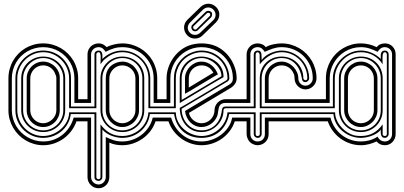

<svg xmlns="http://www.w3.org/2000/svg" viewBox="-20 -773 2151 1022"><path d="M326.9 -186Q326.9 -161.6 317.6 -140.5Q308.3 -119.4 292.4 -103.8Q276.4 -88.1 255.1 -79.1Q233.9 -70.1 210 -70.1Q186 -70.1 164.7 -79.1Q143.3 -88.1 127.4 -103.8Q111.6 -119.4 102.3 -140.5Q93 -161.6 93 -186V-356Q93 -380.9 102.2 -402Q111.3 -423.1 127.2 -438.7Q143.1 -454.3 164.3 -463.1Q185.5 -471.9 210 -471.9Q234.4 -471.9 255.6 -463.1Q276.9 -454.3 292.7 -438.7Q308.6 -423.1 317.7 -402Q326.9 -380.9 326.9 -356ZM316.9 -356Q316.9 -377.7 308.5 -397.3Q300 -417 285.5 -431.8Q271 -446.5 251.6 -455.3Q232.2 -464.1 210 -464.1Q188.2 -464.1 168.8 -455.2Q149.4 -446.3 134.8 -431.4Q120.1 -416.5 111.6 -397Q103 -377.4 103 -356V-186Q103 -163.8 111.5 -144.4Q119.9 -125 134.4 -110.5Q148.9 -95.9 168.3 -87.5Q187.7 -79.1 210 -79.1Q232.2 -79.1 251.6 -87.5Q271 -95.9 285.5 -110.5Q300 -125 308.5 -144.4Q316.9 -163.8 316.9 -186ZM298.1 -186Q298.1 -168 291.3 -151.9Q284.4 -135.7 272.5 -123.5Q260.5 -111.3 244.4 -104.1Q228.3 -96.9 210 -96.9Q191.7 -96.9 175.5 -104.1Q159.4 -111.3 147.6 -123.5Q135.7 -135.7 128.9 -151.9Q122.1 -168 122.1 -186V-356Q122.1 -374 128.9 -390.1Q135.7 -406.2 147.6 -418.5Q159.4 -430.7 175.5 -437.9Q191.7 -445.1 210 -445.1Q228 -445.1 244.3 -437.9Q260.5 -430.7 272.7 -418.5Q284.9 -406.2 291.9 -390.1Q298.8 -374 298.1 -356ZM280 -356Q280 -363.5 278.1 -369.4Q276.1 -375.2 272.9 -382.1Q269.3 -391.8 262.8 -399.8Q256.3 -407.7 248.2 -413.3Q240 -418.9 230.2 -422Q220.5 -425 210 -425Q195.8 -425 183.2 -419.6Q170.7 -414.1 161.4 -404.8Q152.1 -395.5 146.6 -382.8Q141.1 -370.1 141.1 -356V-186Q141.1 -171.6 146.6 -159.1Q152.1 -146.5 161.4 -137.2Q170.7 -127.9 183.2 -122.4Q195.8 -116.9 210 -116.9Q223.4 -116.9 236.1 -122.6Q248.8 -128.2 258.5 -137.6Q268.3 -147 274.2 -159.5Q280 -172.1 280 -186ZM427.7 -127H387Q377.2 -99.1 359.6 -75.8Q342 -52.5 318.7 -35.6Q295.4 -18.8 267.7 -9.4Q240 0 210 0Q184.8 0 161.3 -6.7Q137.7 -13.4 117.1 -25.5Q96.4 -37.6 79.5 -54.7Q62.5 -71.8 50.4 -92.4Q38.3 -113 31.6 -136.7Q24.9 -160.4 24.9 -186V-356Q24.9 -381.6 31.4 -405.4Q37.8 -429.2 49.8 -450Q61.8 -470.7 78.5 -487.7Q95.2 -504.6 115.7 -516.7Q136.2 -528.8 160 -535.4Q183.8 -542 210 -542Q235.4 -542 259.2 -535.4Q283 -528.8 303.6 -516.8Q324.2 -504.9 341.2 -488Q358.2 -471.2 370.4 -450.7Q382.6 -430.2 389.3 -406.4Q396 -382.6 396 -356.9V-245.1H427.7V-225.1H376V-356H377L376 -356.9Q376 -379.9 370.1 -401.1Q364.3 -422.4 353.4 -440.7Q342.5 -459 327.4 -474Q312.3 -489 293.8 -499.6Q275.4 -510.3 254.2 -516.1Q232.9 -522 210 -522Q187 -522 165.6 -516.1Q144.3 -510.3 125.7 -499.6Q107.2 -489 91.9 -473.9Q76.7 -458.7 65.8 -440.3Q54.9 -421.9 49 -400.5Q43 -379.2 43 -356V-186Q43 -163.3 49.1 -142.1Q55.2 -120.8 66 -102.4Q76.9 -84 92.3 -68.8Q107.7 -53.7 126.2 -42.8Q144.8 -32 166 -26Q187.3 -20 210 -20Q239.5 -20 265.6 -29.4Q291.7 -38.8 312.7 -55.7Q333.7 -72.5 349 -95.8Q364.3 -119.1 372.1 -147H427.7ZM210 -39.1Q179.2 -39.1 152.3 -50.5Q125.5 -62 105.3 -81.9Q85.2 -101.8 73.6 -128.7Q62 -155.5 62 -186V-356Q62 -386 73.7 -412.8Q85.4 -439.7 105.6 -460Q125.7 -480.2 152.6 -492.1Q179.4 -503.9 210 -503.9Q241 -503.9 268.1 -492.2Q295.2 -480.5 315.1 -460.3Q335 -440.2 346.4 -413.2Q357.9 -386.2 357.9 -356V-206.1H427.7V-197H347.9V-356Q347.9 -384 337 -409.3Q326.2 -434.6 307.4 -453.6Q288.6 -472.7 263.5 -483.9Q238.5 -495.1 210 -495.1Q181.4 -495.1 156.4 -483.9Q131.3 -472.7 112.5 -453.6Q93.8 -434.6 82.9 -409.3Q72 -384 72 -356V-186Q72 -159.2 82.5 -134.4Q93 -109.6 111.5 -90.7Q129.9 -71.8 155.2 -60.4Q180.4 -49.1 210 -49.1Q236.3 -49.1 261.1 -59.3Q285.9 -69.6 305.2 -86.9Q324.5 -104.2 336.2 -127.1Q347.9 -149.9 347.9 -175H427.7V-166H356.9Q353.5 -138.2 340.5 -114.9Q327.4 -91.6 307.5 -74.7Q287.6 -57.9 262.5 -48.5Q237.3 -39.1 210 -39.1Z M482.9 -206.1V-483.9Q482.9 -493.2 489.4 -498.5Q495.8 -503.9 504.9 -503.9Q513.9 -503.9 518.2 -499.1Q522.5 -494.4 523.9 -487.4Q525.4 -480.5 525.1 -472.8Q524.9 -465.1 524.9 -459Q535.2 -469.5 547.5 -477.8Q559.8 -486.1 573.5 -491.9Q587.2 -497.8 601.7 -500.9Q616.2 -503.9 630.9 -503.9Q651.1 -503.9 670 -498.5Q689 -493.2 705.4 -483.4Q721.9 -473.6 735.7 -460Q749.5 -446.3 759.3 -429.9Q769 -413.6 774.4 -394.8Q779.8 -376 779.8 -356V-206.1H845.2V-197H770V-356Q770 -384.5 759.2 -409.8Q748.3 -435.1 729.4 -454Q710.4 -472.9 685.1 -484Q659.7 -495.1 630.9 -495.1Q615.7 -495.1 602.7 -492.2Q589.6 -489.3 577.8 -483.9Q565.9 -478.5 554.9 -470.9Q543.9 -463.4 533 -454.1Q527.6 -447.3 522.3 -440.7Q517.1 -434.1 514.9 -430.9Q514.9 -439.9 515.6 -451.2Q516.4 -462.4 516 -472.2Q515.6 -481.9 513.3 -488.5Q511 -495.1 504.9 -495.1Q500.2 -495.1 496.6 -491.5Q492.9 -487.8 492.9 -483.9V-197H416.3V-206.1ZM777.8 -166Q774.4 -138.2 761.5 -114.9Q748.5 -91.6 728.8 -74.7Q709 -57.9 683.8 -48.5Q658.7 -39.1 630.9 -39.1Q617.4 -39.1 603 -41.9Q588.6 -44.7 574.8 -49.9Q561 -55.2 548.7 -63Q536.4 -70.8 526.9 -81.1Q526.1 -81.8 525.9 -82.5Q525.6 -83.3 524.9 -84V169.9Q524.9 178.2 519 184.1Q513.2 189.9 504.9 189.9Q495.8 189.9 489.4 184.9Q482.9 179.9 482.9 169.9V-166H416.3V-175H492.9V169.9Q492.9 175.3 496.6 178.1Q500.2 180.9 504.9 180.9Q509.5 180.9 512.2 177.4Q514.9 173.8 514.9 169.9V-111.1Q536.6 -81.1 564.9 -65.1Q593.3 -49.1 630.9 -49.1Q656.7 -49.1 680.9 -58.2Q705.1 -67.4 724.1 -84Q743.2 -100.6 755.5 -123.8Q767.8 -147 770 -175H845.2V-166ZM445.8 -245.1V-483.9Q445.8 -496.3 450.4 -507Q455.1 -517.6 463 -525.4Q470.9 -533.2 481.7 -537.6Q492.4 -542 504.9 -542Q518.6 -542 528.3 -536.9Q538.1 -531.7 547.9 -522Q556.2 -526.9 566.7 -530.5Q577.1 -534.2 588.3 -536.7Q599.4 -539.3 610.5 -540.6Q621.6 -542 630.9 -542Q656.5 -542 680.3 -535.4Q704.1 -528.8 724.9 -516.8Q745.6 -504.9 762.6 -488Q779.5 -471.2 791.6 -450.4Q803.7 -429.7 810.3 -405.8Q816.9 -381.8 816.9 -356V-245.1H845.2V-225.1H797.9V-356Q797.9 -391.1 784.8 -421.5Q771.7 -451.9 749.1 -474.2Q726.6 -496.6 696.2 -509.3Q665.8 -522 630.9 -522Q619.6 -522 609.1 -520.6Q598.6 -519.3 587.9 -516.2Q577.1 -513.2 565.9 -508.4Q554.7 -503.7 542 -497.1Q535.9 -507.6 526.9 -514.8Q517.8 -522 504.9 -522Q497.1 -522 489.7 -519.2Q482.4 -516.4 476.9 -511.2Q471.4 -506.1 468.1 -499.1Q464.8 -492.2 464.8 -483.9V-225.1H416.3V-245.1ZM464.8 -147V169.9Q464.8 178.2 468 185.3Q471.2 192.4 476.7 197.6Q482.2 202.9 489.4 205.9Q496.6 209 504.9 209Q512.7 209 519.7 205.8Q526.6 202.6 531.7 197.3Q536.9 191.9 539.9 184.8Q543 177.7 543 169.9V-43.9Q554.7 -38.3 564.9 -33.9Q575.2 -29.5 585.4 -26.4Q595.7 -23.2 606.7 -21.6Q617.7 -20 630.9 -20Q658.9 -20 685.4 -29.3Q711.9 -38.6 733.6 -55.4Q755.4 -72.3 771 -95.6Q786.6 -118.9 793 -147H845.2V-127H807.9Q798.6 -98.9 780.8 -75.6Q762.9 -52.2 739.4 -35.4Q715.8 -18.6 688 -9.3Q660.2 0 630.9 0Q612.8 0 595.7 -3.2Q578.6 -6.3 562 -13.9V169.9Q562 181.9 557.7 192.6Q553.5 203.4 545.8 211.4Q538.1 219.5 527.7 224.2Q517.3 229 504.9 229Q492.4 229 481.7 224.4Q470.9 219.7 463 211.8Q455.1 203.9 450.4 193.1Q445.8 182.4 445.8 169.9V-127H416.3V-147ZM700.9 -356Q700.9 -370.1 695.3 -382.8Q689.7 -395.5 680.2 -404.8Q670.7 -414.1 657.8 -419.6Q645 -425 630.9 -425Q616.9 -425 604.5 -419.6Q592 -414.1 582.6 -404.8Q573.2 -395.5 567.6 -382.8Q562 -370.1 562 -356V-186Q562 -172.1 567.6 -159.5Q573.2 -147 582.6 -137.6Q592 -128.2 604.5 -122.6Q616.9 -116.9 630.9 -116.9Q644.8 -116.9 657.5 -122.4Q670.2 -127.9 679.8 -137.2Q689.5 -146.5 695.2 -159.1Q700.9 -171.6 700.9 -186ZM720 -186Q720 -168 712.8 -151.9Q705.6 -135.7 693.4 -123.5Q681.2 -111.3 665 -104.1Q648.9 -96.9 630.9 -96.9Q612.8 -96.9 596.9 -104.5Q581.1 -112.1 569 -124.6Q556.9 -137.2 549.9 -153.2Q543 -169.2 543 -186V-356Q543 -375 548.1 -388.9Q553.2 -402.8 561.3 -412.7Q569.3 -422.6 579.3 -429Q589.4 -435.3 599.1 -438.8Q608.9 -442.4 617.3 -443.7Q625.7 -445.1 630.9 -445.1Q648.9 -445.1 665 -437.9Q681.2 -430.7 693.4 -418.5Q705.6 -406.2 712.8 -390.1Q720 -374 720 -356ZM737.8 -356Q737.8 -378.2 729.5 -397.8Q721.2 -417.5 706.8 -432.3Q692.4 -447 672.9 -455.6Q653.3 -464.1 630.9 -464.1Q608.6 -464.1 589.4 -455.3Q570.1 -446.5 555.8 -431.8Q541.5 -417 533.2 -397.3Q524.9 -377.7 524.9 -356V-186Q524.9 -163.8 533 -144.4Q541 -125 555.3 -110.5Q569.6 -95.9 589 -87.5Q608.4 -79.1 630.9 -79.1Q653.3 -79.1 672.9 -87.4Q692.4 -95.7 706.8 -110.1Q721.2 -124.5 729.5 -144Q737.8 -163.6 737.8 -186ZM747.8 -186Q747.8 -161.6 738.6 -140.5Q729.5 -119.4 713.6 -103.8Q697.8 -88.1 676.5 -79.1Q655.3 -70.1 630.9 -70.1Q606.9 -70.1 585.8 -79.2Q564.7 -88.4 549 -104.1Q533.2 -119.9 524 -141Q514.9 -162.1 514.9 -186V-356Q514.9 -380.4 523.9 -401.5Q533 -422.6 548.6 -438.2Q564.2 -453.9 585.3 -462.9Q606.4 -471.9 630.9 -471.9Q655.5 -471.9 676.9 -463.1Q698.2 -454.3 714 -438.7Q729.7 -423.1 738.8 -402Q747.8 -380.9 747.8 -356Z M936.8 -356Q936.8 -380.9 945.8 -402Q954.8 -423.1 970.5 -438.7Q986.1 -454.3 1007.2 -463.1Q1028.3 -471.9 1052.7 -471.9Q1066.2 -471.9 1080.3 -468.6Q1094.5 -465.3 1107.8 -459Q1121.1 -452.6 1132.7 -443.2Q1144.3 -433.8 1152.8 -421.6Q1161.4 -409.4 1165.9 -394.4Q1170.4 -379.4 1169.7 -362.1Q1169.2 -362.1 1159.5 -356.6Q1149.9 -351.1 1134.5 -342.2Q1119.1 -333.3 1099.5 -321.7Q1079.8 -310.1 1059 -297.6Q1038.1 -285.2 1017.7 -272.9Q997.3 -260.7 980.5 -250.7Q963.6 -240.7 951.9 -233.5Q940.2 -226.3 936.8 -224.1ZM866.7 -245.1V-356Q866.7 -383.1 875.1 -409.7Q883.5 -436.3 898.7 -459.4Q913.8 -482.4 935.1 -500.6Q956.3 -518.8 981.7 -529.1Q998.5 -535.9 1017 -538.9Q1035.4 -542 1052.7 -542Q1071 -542 1089.6 -538.9Q1108.2 -535.9 1124.8 -529.1Q1150.4 -518.8 1171.5 -500.6Q1192.6 -482.4 1207.8 -459.4Q1222.9 -436.3 1231.3 -409.7Q1239.7 -383.1 1239.7 -356Q1239.7 -339.4 1230.6 -326.3Q1221.4 -313.2 1207.8 -304.9L985.8 -172.1Q988 -160.4 994.3 -150.4Q1000.5 -140.4 1009.5 -132.9Q1018.6 -125.5 1029.7 -121.2Q1040.8 -116.9 1052.7 -116.9Q1066.2 -116.9 1078.7 -122.2Q1091.3 -127.4 1100.8 -136.8Q1110.4 -146.2 1116.1 -158.8Q1121.8 -171.4 1121.8 -186Q1121.8 -198 1126.5 -208.7Q1131.1 -219.5 1139.2 -227.5Q1147.2 -235.6 1158 -240.4Q1168.7 -245.1 1180.9 -245.1H1279.1V-225.1H1180.9Q1168.9 -225.1 1161.7 -221.7Q1154.5 -218.3 1150.5 -212.5Q1146.5 -206.8 1144.7 -199.3Q1142.8 -191.9 1141.7 -183.8Q1140.6 -175.8 1139.3 -167.5Q1137.9 -159.2 1134.8 -152.1Q1129.6 -140.1 1121.1 -130Q1112.5 -119.9 1101.7 -112.5Q1090.8 -105.2 1078.4 -101.1Q1065.9 -96.9 1052.7 -96.9Q1035.2 -96.9 1020 -103.5Q1004.9 -110.1 993.4 -121.5Q981.9 -132.8 974.5 -148.3Q967 -163.8 964.8 -181.9Q965.1 -182.1 965.9 -182.6Q966.8 -183.1 969.8 -184.9Q972.9 -186.8 979 -190.6Q985.1 -194.3 996.1 -200.9Q1007.1 -207.5 1023.9 -217.5Q1040.8 -227.5 1065.1 -242.1Q1089.4 -256.6 1122.1 -276.1Q1154.8 -295.7 1197.8 -321Q1208.5 -327.1 1214.1 -335.2Q1219.7 -343.3 1219.7 -356Q1219.7 -379.2 1213.7 -400.5Q1207.8 -421.9 1196.9 -440.3Q1186 -458.7 1170.8 -473.9Q1155.5 -489 1137 -499.6Q1118.4 -510.3 1097 -516.1Q1075.7 -522 1052.7 -522Q1029.8 -522 1008.5 -516.1Q987.3 -510.3 968.9 -499.4Q950.4 -488.5 935.3 -473.4Q920.2 -458.3 909.3 -439.8Q898.4 -421.4 892.6 -400.1Q886.7 -378.9 886.7 -356V-225.1H832.8V-245.1ZM1158.7 -366.9Q1159.2 -385 1150 -402.5Q1140.9 -419.9 1125.7 -433.6Q1110.6 -447.3 1091.4 -455.7Q1072.3 -464.1 1052.7 -464.1Q1030.8 -464.1 1011.4 -455.3Q991.9 -446.5 977.7 -431.8Q963.4 -417 955.1 -397.3Q946.8 -377.7 946.8 -356V-241ZM964.8 -356Q964.8 -374.3 972.2 -390.5Q979.5 -406.7 991.6 -418.8Q1003.7 -430.9 1019.5 -438Q1035.4 -445.1 1052.7 -445.1Q1068.8 -445.1 1082.6 -439.5Q1096.4 -433.8 1107.5 -424.6Q1118.7 -415.3 1126.8 -402.8Q1135 -390.4 1139.9 -377Q1139.4 -376.7 1138.1 -376.1Q1136.7 -375.5 1131.8 -372.7Q1127 -369.9 1117.1 -364Q1107.2 -358.2 1089.6 -347.7Q1072 -337.2 1045.3 -321.2Q1018.6 -305.2 979.7 -282Q976.1 -279.8 972.3 -278.1Q968.5 -276.4 964.8 -273.9ZM905.8 -206.1V-356Q905.8 -378.9 912.1 -399.8Q918.5 -420.7 930.3 -438.2Q942.1 -455.8 959 -469.6Q975.8 -483.4 996.8 -491.9Q1011.2 -498 1024.4 -501Q1037.6 -503.9 1052.7 -503.9Q1083.5 -503.9 1110.5 -492.3Q1137.5 -480.7 1157.5 -460.7Q1177.5 -440.7 1189.1 -413.7Q1200.7 -386.7 1200.7 -356Q1200.7 -350.8 1198 -346.4Q1195.3 -342 1190.9 -339.1L946.8 -194.1Q946.8 -168.9 955.1 -147.8Q963.4 -126.7 977.7 -111.5Q991.9 -96.2 1011.4 -87.6Q1030.8 -79.1 1052.7 -79.1Q1076.7 -79.1 1095.7 -87.4Q1114.7 -95.7 1128.5 -110.1Q1142.3 -124.5 1150.5 -144Q1158.7 -163.6 1160.9 -186Q1161.6 -195.1 1166.3 -200.6Q1170.9 -206.1 1180.9 -206.1H1279.1V-197H1180.9Q1176.3 -197 1173 -193.7Q1169.7 -190.4 1169.7 -186Q1169.7 -161.6 1160.2 -140.5Q1150.6 -119.4 1134.5 -103.8Q1118.4 -88.1 1097.2 -79.1Q1075.9 -70.1 1052.7 -70.1Q1024.2 -70.1 1002.6 -81.1Q981 -92 966.3 -110.1Q951.7 -128.2 944.2 -151.4Q936.8 -174.6 936.8 -199Q937.5 -199 947.9 -204.8Q958.3 -210.7 974.7 -220.3Q991.2 -230 1012.3 -242.6Q1033.4 -255.1 1055.7 -268.3Q1077.9 -281.5 1099.7 -294.6Q1121.6 -307.6 1139.5 -318.4Q1157.5 -329.1 1169.8 -336.5Q1182.1 -344 1185.8 -345.9Q1188 -349.1 1189.5 -350.7Q1190.9 -352.3 1190.9 -356Q1190.9 -384.5 1180.2 -409.8Q1169.4 -435.1 1150.8 -454Q1132.1 -472.9 1106.8 -484Q1081.5 -495.1 1052.7 -495.1Q1039.3 -495.1 1026.5 -492.2Q1013.7 -489.3 1000.7 -483.9Q981.2 -475.6 965.5 -462.6Q949.7 -449.7 938.7 -433.1Q927.7 -416.5 921.8 -397Q915.8 -377.4 915.8 -356V-197H832.8V-206.1ZM890.9 -147Q898.7 -119.1 914.1 -95.8Q929.4 -72.5 950.4 -55.7Q971.4 -38.8 997.4 -29.4Q1023.4 -20 1052.7 -20Q1079.8 -20 1106.7 -29.2Q1133.5 -38.3 1156 -55.1Q1178.5 -71.8 1194.6 -95.1Q1210.7 -118.4 1215.8 -147H1279.1V-127H1229.7Q1220.5 -98.9 1202.8 -75.6Q1185.1 -52.2 1161.6 -35.4Q1138.2 -18.6 1110.2 -9.3Q1082.3 0 1052.7 0Q1023.4 0 995.8 -9.4Q968.3 -18.8 944.9 -35.6Q921.6 -52.5 903.9 -75.8Q886.2 -99.1 876.7 -127H832.8V-147ZM1115.7 -386 1111.8 -392.1Q1102.1 -408 1086.9 -416.5Q1071.8 -425 1052.7 -425Q1038.1 -425 1025.8 -419.6Q1013.4 -414.1 1004.3 -404.8Q995.1 -395.5 990 -382.8Q984.9 -370.1 984.9 -356V-306.9ZM1199.7 -166Q1194.6 -137.5 1182 -114.1Q1169.4 -90.8 1150.6 -74.1Q1131.8 -57.4 1107.1 -48.2Q1082.3 -39.1 1052.7 -39.1Q1023.2 -39.1 998.3 -47.7Q973.4 -56.4 954.6 -72.9Q935.8 -89.4 923.5 -112.8Q911.1 -136.2 906.7 -166H832.8V-175H915.8Q915.8 -157 921.3 -140.6Q926.8 -124.3 936.4 -110.4Q946 -96.4 959.1 -85.1Q972.2 -73.7 987.4 -65.7Q1002.7 -57.6 1019.3 -53.3Q1035.9 -49.1 1052.7 -49.1Q1076.7 -49.1 1100.1 -57.7Q1123.5 -66.4 1142.7 -82.8Q1161.9 -99.1 1174.9 -122.4Q1188 -145.8 1190.9 -175H1279.1V-166ZM1058.8 -585Q1051 -576.7 1040.3 -572.3Q1029.5 -567.9 1018.2 -567.7Q1006.8 -567.6 996 -571.8Q985.1 -575.9 976.8 -585Q968.3 -593.5 964 -604.4Q959.7 -615.2 959.7 -626.5Q959.7 -637.7 964.2 -648.6Q968.8 -659.4 977.8 -668L1047.9 -736.1Q1056.9 -744.6 1067.5 -748.9Q1078.1 -753.2 1089.2 -753.2Q1100.3 -753.2 1111.1 -748.7Q1121.8 -744.1 1130.9 -735.1Q1139.9 -726.1 1143.9 -715.3Q1147.9 -704.6 1147.5 -693.6Q1147 -682.6 1142.2 -672.1Q1137.5 -661.6 1128.9 -653.1ZM991.7 -653.1Q985.8 -647.5 982.7 -640.4Q979.5 -633.3 979.4 -625.9Q979.2 -618.4 982.3 -611.2Q985.4 -604 991.7 -597.9Q997.3 -592.3 1004.4 -589.7Q1011.5 -587.2 1018.8 -587.3Q1026.1 -587.4 1033.2 -590.5Q1040.3 -593.5 1045.9 -599.1L1115.7 -666Q1121.3 -671.6 1124.4 -678.7Q1127.4 -685.8 1127.6 -693.1Q1127.7 -700.4 1125 -707.8Q1122.3 -715.1 1116.7 -720.9Q1110.4 -727.3 1103.3 -730.3Q1096.2 -733.4 1088.9 -733.4Q1081.5 -733.4 1074.3 -730.5Q1067.1 -727.5 1060.8 -721.9ZM1073.7 -709Q1076.4 -711.9 1080.4 -713.5Q1084.5 -715.1 1088.9 -715.1Q1093.3 -715.1 1097.5 -713.5Q1101.8 -711.9 1104.7 -709Q1107.4 -706.3 1108.4 -702.4Q1109.4 -698.5 1109 -694.5Q1108.6 -690.4 1107.1 -686.5Q1105.5 -682.6 1102.8 -679.9L1032.7 -612.1Q1029.8 -609.1 1025.9 -607.7Q1022 -606.2 1018.1 -606.3Q1014.2 -606.4 1010.6 -607.9Q1007.1 -609.4 1004.9 -612.1Q1002.2 -614.5 1000.5 -618.2Q998.8 -621.8 998.4 -625.7Q998 -629.6 999.3 -633.7Q1000.5 -637.7 1003.9 -641.1ZM1095.7 -687Q1097.2 -687.7 1098.1 -689.7Q1099.1 -691.7 1099.2 -694.1Q1099.4 -696.5 1098.8 -698.6Q1098.1 -700.7 1096.7 -701.9Q1094.7 -703.9 1092.5 -704.5Q1090.3 -705.1 1088 -705Q1085.7 -704.8 1083.7 -704Q1081.8 -703.1 1080.8 -701.9L1010.7 -634Q1007.1 -630.9 1007.9 -626.5Q1008.8 -622.1 1011.7 -618.9Q1015.6 -615.2 1019.7 -615.6Q1023.7 -616 1026.9 -618.9Z M1259.3 -206.1H1330.8V-483.9Q1330.8 -492.4 1336.7 -498.2Q1342.5 -503.9 1350.8 -503.9Q1362.1 -503.9 1366.6 -498Q1371.1 -492.2 1371.8 -482.9Q1372.6 -476.3 1372.3 -467.7Q1372.1 -459 1372.8 -452.9Q1381.8 -466.3 1395.4 -476.1Q1408.9 -485.8 1423.8 -491.9Q1438.7 -498 1453.2 -501Q1467.8 -503.9 1478.8 -503.9Q1499.5 -503.9 1518.4 -498.4Q1537.4 -492.9 1553.7 -482.9Q1570.1 -472.9 1583.4 -459.2Q1596.7 -445.6 1606.1 -429.1Q1615.5 -412.6 1620.6 -394Q1625.7 -375.5 1625.7 -356Q1625.7 -352.3 1624 -348.6Q1622.3 -345 1619.5 -342.2Q1616.7 -339.4 1613 -337.6Q1609.4 -335.9 1605.7 -335.9Q1600.6 -335.9 1597 -337.6Q1593.5 -339.4 1591.4 -342.2Q1589.4 -345 1588.3 -348.6Q1587.2 -352.3 1586.9 -356Q1583.5 -378.4 1575 -398.2Q1566.4 -418 1552.7 -432.6Q1539.1 -447.3 1520.5 -455.7Q1502 -464.1 1478.8 -464.1Q1456.3 -464.1 1436.9 -455.6Q1417.5 -447 1403.2 -432.3Q1388.9 -417.5 1380.9 -397.8Q1372.8 -378.2 1372.8 -356V-206.1H1696.5V-197H1362.8V-356Q1362.8 -381.1 1371.5 -402.3Q1380.1 -423.6 1395.6 -439.1Q1411.1 -454.6 1432.4 -463.3Q1453.6 -471.9 1478.8 -471.9Q1503.7 -471.9 1524.8 -463.1Q1545.9 -454.3 1561.5 -438.7Q1577.1 -423.1 1585.9 -402Q1594.7 -380.9 1594.7 -356Q1594.7 -354 1595.9 -352.3Q1597.2 -350.6 1598.8 -349.1Q1600.3 -347.7 1602.3 -346.8Q1604.2 -345.9 1605.7 -345.9Q1610.4 -345.9 1613 -348.8Q1615.7 -351.6 1615.7 -356Q1615.7 -384.5 1605.2 -409.8Q1594.7 -435.1 1576.2 -454Q1557.6 -472.9 1532.6 -484Q1507.6 -495.1 1478.8 -495.1Q1464.8 -495.1 1450.4 -491.6Q1436 -488 1421.3 -480.3Q1406.5 -472.7 1391.7 -460.4Q1377 -448.2 1362.8 -430.9L1361.8 -485.1Q1358.9 -491.7 1356 -493.4Q1353 -495.1 1350.8 -495.1Q1346.9 -495.1 1343.9 -491.5Q1340.8 -487.8 1340.8 -483.9V-197H1259.3ZM1696.5 -166H1372.8V-59.1Q1372.8 -55.2 1370.8 -50.9Q1368.9 -46.6 1365.7 -44.9Q1363.5 -41.3 1359.5 -40.2Q1355.5 -39.1 1350.8 -39.1Q1346.9 -39.1 1343.5 -40.5Q1340.1 -42 1337.9 -44.9Q1334.7 -46.6 1332.8 -50.9Q1330.8 -55.2 1330.8 -59.1V-166H1259.3V-175H1340.8V-59.1Q1340.8 -56.6 1341.9 -54.9Q1343 -53.2 1343.8 -51Q1345.2 -49.6 1347.3 -49.3Q1349.4 -49.1 1350.8 -49.1Q1355.5 -49.1 1359.1 -51.4Q1362.8 -53.7 1362.8 -59.1V-175H1696.5ZM1696.5 -245.1V-225.1H1389.9V-356Q1389.9 -374 1397.1 -390.1Q1404.3 -406.2 1416.4 -418.5Q1428.5 -430.7 1444.6 -437.9Q1460.7 -445.1 1478.8 -445.1Q1496.8 -445.1 1512.9 -437.5Q1529.1 -429.9 1541.3 -417.4Q1553.5 -404.8 1560.7 -388.8Q1567.9 -372.8 1567.9 -356Q1567.9 -348.1 1570.7 -341.1Q1573.5 -334 1578.5 -328.6Q1583.5 -323.2 1590.5 -320.1Q1597.4 -316.9 1605.7 -316.9Q1613.5 -316.9 1620.6 -319.9Q1627.7 -323 1633.1 -328.2Q1638.4 -333.5 1641.6 -340.6Q1644.8 -347.7 1644.8 -356Q1644.8 -390.9 1632 -421.1Q1619.1 -451.4 1596.7 -473.9Q1574.2 -496.3 1543.9 -509.2Q1513.7 -522 1478.8 -522Q1465.3 -522 1453.6 -519.8Q1441.9 -517.6 1431.2 -514Q1420.4 -510.5 1410 -506Q1399.7 -501.5 1388.9 -497.1Q1382.1 -508.3 1373.3 -515.1Q1364.5 -522 1350.8 -522Q1342.5 -522 1335.6 -519.2Q1328.6 -516.4 1323.5 -511.2Q1318.4 -506.1 1315.6 -499.1Q1312.7 -492.2 1312.7 -483.9V-225.1H1259.3V-245.1H1292.7V-483.9Q1292.7 -495.8 1297.4 -506.5Q1302 -517.1 1309.8 -525Q1317.6 -533 1328.2 -537.5Q1338.9 -542 1350.8 -542Q1363.8 -542 1375.1 -537.2Q1386.5 -532.5 1394.8 -522Q1402.6 -527.1 1413.2 -530.9Q1423.8 -534.7 1435.3 -537.1Q1446.8 -539.6 1458.1 -540.8Q1469.5 -542 1478.8 -542Q1504.4 -542 1528.2 -535.3Q1552 -528.6 1572.8 -516.5Q1593.5 -504.4 1610.5 -487.3Q1627.4 -470.2 1639.5 -449.6Q1651.6 -429 1658.2 -405.2Q1664.8 -381.3 1664.8 -356Q1664.8 -344 1660 -333.3Q1655.3 -322.5 1647.2 -314.5Q1639.2 -306.4 1628.4 -301.8Q1617.7 -297.1 1605.7 -297.1Q1593.8 -297.1 1583.3 -302Q1572.8 -306.9 1564.8 -314.9Q1556.9 -323 1552.4 -333.6Q1547.9 -344.2 1547.9 -356Q1547.9 -362.8 1546.9 -369.4Q1545.9 -376 1542.7 -382.1Q1534.4 -401.6 1517.6 -413.3Q1500.7 -425 1478.8 -425Q1464.6 -425 1452 -419.6Q1439.5 -414.1 1430.2 -404.8Q1420.9 -395.5 1415.4 -382.8Q1409.9 -370.1 1409.9 -356V-245.1ZM1696.5 -147V-127H1409.9V-59.1Q1409.9 -46.9 1405.5 -36.1Q1401.1 -25.4 1392.8 -17.1Q1384.5 -8.8 1373.3 -4.4Q1362.1 0 1350.8 0Q1340.3 0 1328.9 -4.8Q1317.4 -9.5 1309.8 -17.1Q1302.2 -25.4 1297.5 -36.5Q1292.7 -47.6 1292.7 -59.1V-127H1259.3V-147H1312.7V-59.1Q1312.7 -50.8 1315.6 -43.7Q1318.4 -36.6 1323.5 -31.4Q1328.6 -26.1 1335.6 -23.1Q1342.5 -20 1350.8 -20Q1359.4 -20 1366.6 -22.8Q1373.8 -25.6 1378.9 -30.8Q1384 -35.9 1387 -43.1Q1389.9 -50.3 1389.9 -59.1V-147Z M1783.9 -356Q1783.9 -380.4 1793.2 -401.5Q1802.5 -422.6 1818.4 -438.2Q1834.2 -453.9 1855.6 -462.9Q1877 -471.9 1900.9 -471.9Q1925.8 -471.9 1946.9 -463.1Q1968 -454.3 1983.6 -438.7Q1999.3 -423.1 2008.1 -402Q2016.8 -380.9 2016.8 -356V-186Q2016.8 -161.6 2007.8 -140.5Q1998.8 -119.4 1983.2 -103.8Q1967.5 -88.1 1946.4 -79.1Q1925.3 -70.1 1900.9 -70.1Q1877 -70.1 1855.6 -79.1Q1834.2 -88.1 1818.4 -103.8Q1802.5 -119.4 1793.2 -140.5Q1783.9 -161.6 1783.9 -186ZM1793.9 -186Q1793.9 -163.6 1802.2 -144Q1810.5 -124.5 1825 -110.1Q1839.4 -95.7 1858.9 -87.4Q1878.4 -79.1 1900.9 -79.1Q1923.3 -79.1 1942.7 -87.5Q1962.2 -95.9 1976.4 -110.5Q1990.7 -125 1998.8 -144.4Q2006.8 -163.8 2006.8 -186V-356Q2006.8 -377.7 1998.5 -397.3Q1990.2 -417 1976 -431.8Q1961.7 -446.5 1942.4 -455.3Q1923.1 -464.1 1900.9 -464.1Q1878.9 -464.1 1859.4 -455.6Q1839.8 -447 1825.3 -432.3Q1810.8 -417.5 1802.4 -397.8Q1793.9 -378.2 1793.9 -356ZM1812 -356Q1812 -374 1819.2 -390.1Q1826.4 -406.2 1838.5 -418.5Q1850.6 -430.7 1866.7 -437.9Q1882.8 -445.1 1900.9 -445.1Q1919.2 -445.1 1935.3 -437.9Q1951.4 -430.7 1963.4 -418.5Q1975.3 -406.2 1982.2 -390.1Q1989 -374 1989 -356V-186Q1989 -168.5 1982.1 -152.2Q1975.1 -136 1963 -123.8Q1950.9 -111.6 1934.9 -104.2Q1918.9 -96.9 1900.9 -96.9Q1882.8 -96.9 1866.7 -104.1Q1850.6 -111.3 1838.5 -123.5Q1826.4 -135.7 1819.2 -151.9Q1812 -168 1812 -186ZM1832 -186Q1832 -171.6 1837.5 -159.1Q1843 -146.5 1852.3 -137.2Q1861.6 -127.9 1874.1 -122.4Q1886.7 -116.9 1900.9 -116.9Q1915 -116.9 1927.7 -122.4Q1940.4 -127.9 1949.7 -137.2Q1959 -146.5 1964.5 -159.1Q1970 -171.6 1970 -186V-356Q1970 -370.1 1964.5 -382.8Q1959 -395.5 1949.7 -404.8Q1940.4 -414.1 1927.7 -419.6Q1915 -425 1900.9 -425Q1886.7 -425 1874.1 -419.6Q1861.6 -414.1 1852.3 -404.8Q1843 -395.5 1837.5 -382.8Q1832 -370.1 1832 -356ZM2066.9 -483.9Q2066.9 -491.7 2064 -498.7Q2061 -505.6 2055.9 -510.7Q2050.8 -515.9 2043.8 -518.9Q2036.9 -522 2029.1 -522Q2015.4 -522 2006.1 -515.1Q1996.8 -508.3 1990 -497.1Q1978.3 -502.7 1967.9 -507.2Q1957.5 -511.7 1947 -515Q1936.5 -518.3 1925.3 -520.1Q1914.1 -522 1900.9 -522Q1877.7 -522 1856.3 -515.9Q1835 -509.8 1816.5 -498.8Q1798.1 -487.8 1783 -472.4Q1767.8 -457 1757.2 -438.6Q1746.6 -420.2 1740.7 -399.2Q1734.9 -378.2 1734.9 -356V-225.1H1688.7V-245.1H1714.8V-356Q1714.8 -381.6 1721.4 -405.4Q1728 -429.2 1740.1 -450Q1752.2 -470.7 1769.2 -487.7Q1786.1 -504.6 1806.9 -516.7Q1827.6 -528.8 1851.3 -535.4Q1875 -542 1900.9 -542Q1922.1 -542 1944.1 -536.9Q1966.1 -531.7 1984.9 -522Q1993.2 -532.5 2004.3 -537.2Q2015.4 -542 2029.1 -542Q2041.5 -542 2051.9 -537.5Q2062.3 -533 2069.8 -525Q2077.4 -517.1 2081.7 -506.5Q2085.9 -495.8 2085.9 -483.9V-59.1Q2085.9 -46.6 2081.4 -35.9Q2076.9 -25.1 2069.1 -17.1Q2061.3 -9 2051 -4.5Q2040.8 0 2029.1 0Q2015.4 0 2004.3 -4.8Q1993.2 -9.5 1984.9 -20Q1974.1 -15.6 1964.1 -11.8Q1954.1 -8.1 1944.1 -5.5Q1934.1 -2.9 1923.5 -1.5Q1912.8 0 1900.9 0Q1871.3 0 1843.6 -9.3Q1815.9 -18.6 1792.7 -35.4Q1769.5 -52.2 1752 -75.6Q1734.4 -98.9 1724.9 -127H1688.7V-147H1739Q1746.1 -118.9 1761.4 -95.6Q1776.6 -72.3 1797.9 -55.4Q1819.1 -38.6 1845.3 -29.3Q1871.6 -20 1900.9 -20Q1925 -20 1947.3 -26.2Q1969.5 -32.5 1990 -45.9Q1995.1 -33.9 2005.2 -27Q2015.4 -20 2029.1 -20Q2037.4 -20 2044.3 -23.2Q2051.3 -26.4 2056.3 -31.7Q2061.3 -37.1 2064.1 -44.2Q2066.9 -51.3 2066.9 -59.1ZM1688.7 -166V-175H1763.9Q1763.4 -156.7 1770.4 -138.9Q1777.3 -121.1 1788.9 -105.7Q1800.5 -90.3 1815.7 -78.2Q1830.8 -66.2 1846.9 -59.1Q1859.9 -53 1873.2 -51Q1886.5 -49.1 1900.9 -49.1Q1938 -49.1 1966.9 -64.9Q1995.8 -80.8 2016.8 -111.1V-59.1Q2016.8 -53.7 2020.6 -51.4Q2024.4 -49.1 2029.1 -49.1Q2033.4 -49.1 2036.3 -51.8Q2039.1 -54.4 2039.1 -59.1V-483.9Q2039.1 -487.8 2035.9 -491.5Q2032.7 -495.1 2029.1 -495.1Q2026.6 -495.1 2024.2 -494.1Q2021.7 -493.2 2021 -491Q2018.1 -488.3 2017 -480.3Q2015.9 -472.4 2015.9 -462.9Q2015.9 -453.4 2016.4 -444.5Q2016.8 -435.5 2016.8 -430.9Q1997.3 -461.2 1967.3 -478.1Q1937.3 -495.1 1900.9 -495.1Q1881.8 -495.1 1864.1 -489.9Q1846.4 -484.6 1831.1 -475.1Q1815.7 -465.6 1803 -452.5Q1790.3 -439.5 1781.1 -424.1Q1772 -408.7 1767 -391.4Q1762 -374 1762 -356V-197H1688.7V-206.1H1752V-356Q1752 -386.7 1764.5 -413.7Q1777.1 -440.7 1798 -460.7Q1818.8 -480.7 1845.6 -492.3Q1872.3 -503.9 1900.9 -503.9Q1930.4 -503.9 1958.1 -492.1Q1985.8 -480.2 2006.8 -459Q2006.8 -465.8 2006.6 -473.6Q2006.3 -481.4 2008.1 -488.2Q2009.8 -494.9 2014.5 -499.4Q2019.3 -503.9 2029.1 -503.9Q2037.4 -503.9 2043.1 -498.2Q2048.8 -492.4 2048.8 -483.9V-59.1Q2048.8 -55.4 2047.1 -51.8Q2045.4 -48.1 2042.7 -45.3Q2040 -42.5 2036.4 -40.8Q2032.7 -39.1 2029.1 -39.1Q2019.5 -39.1 2014.9 -43.8Q2010.3 -48.6 2008.4 -55.5Q2006.6 -62.5 2006.7 -70.3Q2006.8 -78.1 2006.8 -84Q2000.5 -73 1987.7 -64.7Q1974.9 -56.4 1959.6 -50.7Q1944.3 -44.9 1928.6 -42Q1912.8 -39.1 1900.9 -39.1Q1883.1 -39.1 1865.7 -43.3Q1848.4 -47.6 1832.6 -55.5Q1816.9 -63.5 1803.2 -74.8Q1789.6 -86.2 1779.3 -100.2Q1769 -114.3 1762.6 -130.9Q1756.1 -147.5 1754.9 -166Z"/></svg>

Font: TafelwerkOT
Style: Regular
Weight: 400
Designer: Peter Wiegel
Foundry: Peter Wiegel, based on an original design named Oxford by Christine Lord, 1969
Version: Version 1.000